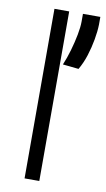

<svg xmlns="http://www.w3.org/2000/svg" viewBox="-84 -769 447 811"><g transform="rotate(10 139.5 -363.5)"><path d="M145.2 -727.3V0H82V-727.3ZM278.8 -727.3V-694.2Q278.1 -665.5 271.8 -630Q265.6 -594.5 254.3 -558.9Q242.9 -523.4 226.2 -495L158 -502.1Q170.8 -532.3 181.1 -568Q191.4 -603.7 197.8 -637.3Q204.2 -670.8 204.2 -694.6V-727.3Z"/></g></svg>

Font: Inter UI Light
Style: Regular
Weight: 300
Designer: Rasmus Andersson
Foundry: rsms
Version: 3.2;8d6f07862